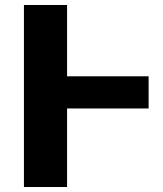

<svg xmlns="http://www.w3.org/2000/svg" viewBox="-20 -750 652 770"><path d="M576 -444V-315H249V0H76V-730H249V-444Z"/></svg>

Font: M PLUS 1p ExtraBold
Style: Regular
Weight: 800
Version: Version 1.062